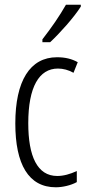

<svg xmlns="http://www.w3.org/2000/svg" viewBox="-20 -878 370 815"><path d="M323 -850V-858H260C232 -809 201 -764 160 -711V-699H193C233 -736 294 -804 323 -850ZM217 -83C245 -83 281 -91 306 -105V-152C278 -139 250 -131 223 -131C138 -131 100 -215 100 -355C100 -509 146 -587 226 -587C248 -587 271 -581 292 -569L310 -614C285 -628 257 -635 222 -635C107 -635 45 -534 45 -354C45 -181 101 -83 217 -83Z"/></svg>

Font: Noto Sans Kannada UI ExtraCondensed Light
Style: Regular
Weight: 300
Width: 2
Designer: Jelle Bosma - Monotype Design Team
Foundry: Monotype Imaging Inc.
Version: Version 2.005